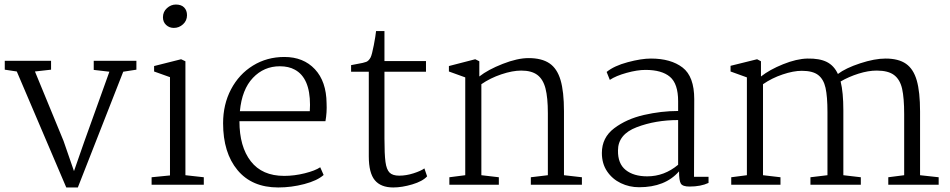

<svg xmlns="http://www.w3.org/2000/svg" viewBox="-20 -814 4185 846"><path d="M1 -507V-546H205V-507L134 -499L260 -193L306 -60L351 -189L462 -498L393 -506V-546H581V-507L523 -498L323 12H272L54 -499Z M804 -747Q804 -723 786.5 -707Q769 -691 746 -691Q726 -691 712 -704Q698 -717 698 -738Q698 -762 715.5 -778Q733 -794 755 -794Q779 -794 791.5 -781Q804 -768 804 -747ZM797 -544V-42L878 -33V0H648V-33L729 -41V-474L659 -499V-523L778 -553Z M1419 -359Q1421 -319 1414 -280H1035Q1035 -168 1085 -103.5Q1135 -39 1232 -39Q1277 -39 1323 -50.5Q1369 -62 1391 -77L1406 -43Q1378 -18 1321 -3Q1264 12 1206 12Q1090 12 1026.5 -64.5Q963 -141 963 -271Q963 -354 998 -420.5Q1033 -487 1094.5 -525Q1156 -563 1233 -563Q1317 -563 1367.5 -509Q1418 -455 1419 -359ZM1037 -324H1345Q1346 -334 1346 -352Q1346 -471 1279 -507Q1252 -522 1213 -522Q1143 -522 1094.5 -471Q1046 -420 1037 -324Z M1674 -545H1857V-498H1674V-204Q1674 -134 1678.5 -100.5Q1683 -67 1696.5 -53.5Q1710 -40 1739 -40Q1770 -40 1802.5 -50.5Q1835 -61 1850 -72L1862 -37Q1842 -15 1796.5 -1.5Q1751 12 1713 12Q1658 12 1631.5 -20Q1605 -52 1605 -125V-498H1527V-527L1553 -532Q1583 -537 1594 -541.5Q1605 -546 1613 -561Q1619 -573 1627 -614.5Q1635 -656 1637 -677H1674Z M2030 -42V-473L1958 -499V-523L2074 -553L2092 -544V-477Q2130 -507 2195 -532.5Q2260 -558 2309 -558Q2367 -558 2401 -535Q2435 -512 2450 -461Q2465 -410 2465 -324V-42L2544 -33V0H2319V-33L2394 -42V-315Q2394 -384 2383.5 -424.5Q2373 -465 2347.5 -484Q2322 -503 2277 -503Q2238 -503 2189 -486.5Q2140 -470 2101 -443V-42L2178 -33V0H1960V-33Z M3039 -377 3038 -35H3102V-8Q3068 8 3018 8Q2988 8 2980 -5Q2972 -18 2972 -59Q2911 11 2796 11Q2753 11 2715.5 -7Q2678 -25 2655 -59Q2632 -93 2632 -140Q2632 -208 2686.5 -249Q2741 -290 2817.5 -307.5Q2894 -325 2968 -325V-368Q2968 -445 2932 -475.5Q2896 -506 2824 -506Q2788 -506 2741 -493Q2694 -480 2667 -462L2653 -497Q2686 -524 2746 -540Q2806 -556 2848 -556Q2936 -556 2987.5 -516.5Q3039 -477 3039 -377ZM2703 -151Q2702 -93 2737 -65Q2772 -37 2832 -37Q2907 -37 2968 -88V-285Q2868 -285 2785.5 -253.5Q2703 -222 2703 -151Z M3271 -42V-473L3199 -499V-524L3316 -553L3333 -544V-477Q3371 -507 3430.5 -531Q3490 -555 3538 -556Q3591 -557 3623 -541Q3655 -525 3672 -488Q3706 -514 3770 -535Q3834 -556 3882 -556Q3939 -556 3972 -533Q4005 -510 4019.5 -459.5Q4034 -409 4034 -323V-42L4116 -33V0H3894V-33L3964 -42V-311Q3964 -382 3955 -422.5Q3946 -463 3920 -483Q3894 -503 3843 -503Q3806 -503 3763 -489.5Q3720 -476 3684 -455Q3696 -407 3696 -328V-42L3773 -33V0H3551V-33L3626 -42V-320Q3626 -389 3617.5 -427Q3609 -465 3585 -483.5Q3561 -502 3513 -502Q3476 -502 3428.5 -486Q3381 -470 3342 -443V-42L3419 -33V0H3202V-33Z"/></svg>

Font: Martel UltraLight
Style: Regular
Weight: 250
Designer: Dan Reynolds
Foundry: Dan Reynolds
Version: Version 1.001; ttfautohint (v1.1) -l 5 -r 5 -G 72 -x 0 -D la